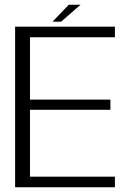

<svg xmlns="http://www.w3.org/2000/svg" viewBox="-20 -787 562 807"><path d="M43.5 0H463V-44.5H106V-325.5H444V-368.5H106V-630.5H463V-675H43.5ZM201 -696H237L318.5 -767H269Z"/></svg>

Font: Anybody UltraCondensed Thin Light
Style: Regular
Weight: 300
Version: Version 1.111